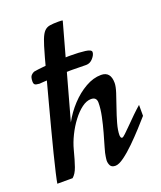

<svg xmlns="http://www.w3.org/2000/svg" viewBox="-135 -801 758 902"><g transform="rotate(-20 243.5 -350.0)"><path d="M286.1 14.2Q267.6 14.2 261.2 2.7Q254.9 -8.8 254.9 -22.9Q254.9 -27.3 255.9 -33Q256.8 -38.6 257.3 -43Q258.8 -56.2 267.3 -85Q275.9 -113.8 286.1 -150.4Q296.4 -187 304.2 -224.4Q312 -261.7 312 -292Q312 -319.8 284.2 -319.8Q261.7 -319.8 237.8 -302Q213.9 -284.2 191.9 -255.1Q169.9 -226.1 152.8 -191.4Q135.7 -156.7 127 -123Q114.7 -75.2 104 -44.7Q93.3 -14.2 76.2 0H0Q2 -13.7 10.5 -50.8Q19 -87.9 32.2 -140.1Q45.4 -192.4 60.8 -251.2Q76.2 -310.1 91.6 -367.7Q106.9 -425.3 119.6 -472.7Q110.8 -472.2 101.8 -471.7Q92.8 -471.2 82 -470.2Q78.6 -470.2 66.4 -472.4Q54.2 -474.6 54.2 -490.2Q54.2 -513.2 62.3 -521.5Q70.3 -529.8 78.1 -532.2Q83 -533.2 98.9 -535.4Q114.7 -537.6 137.7 -539.6Q143.6 -562 147.2 -575Q150.9 -587.9 150.9 -587.9Q163.6 -634.3 173.3 -659.9Q183.1 -685.5 194.3 -697Q205.6 -708.5 221.9 -711.2Q238.3 -713.9 264.2 -713.9Q270 -713.9 276.4 -713.6Q282.7 -713.4 286.1 -711.9L239.7 -544.4Q246.1 -544.9 252.4 -544.9Q258.8 -544.9 265.1 -544.9Q306.6 -544.9 336.9 -541Q367.2 -537.1 367.2 -524.9Q367.2 -511.2 352.5 -494.6Q337.9 -478 318.4 -478Q301.3 -478 283.9 -478.5Q266.6 -479 251 -479Q244.6 -479 238 -479Q231.4 -479 221.7 -478.5L158.2 -249Q181.2 -291.5 215.3 -328.4Q249.5 -365.2 289.1 -387.7Q328.6 -410.2 367.2 -410.2Q415 -410.2 415 -353Q415 -335.9 405.5 -306.2Q396 -276.4 383.5 -241.2Q371.1 -206.1 361.6 -172.4Q352.1 -138.7 352.1 -113.8Q352.1 -113.8 353.3 -106.4Q354.5 -99.1 361.3 -99.1Q365.2 -99.1 378.2 -111.3Q391.1 -123.5 409.7 -142.3Q428.2 -161.1 448.7 -181.2Q469.2 -201.2 487.3 -216.8V-162.1Q469.7 -142.1 442.9 -112.5Q416 -83 386.5 -54Q356.9 -24.9 330.1 -5.4Q303.2 14.2 286.1 14.2Z"/></g></svg>

Font: Norican
Style: Regular
Weight: 400
Designer: Vernon Adams
Foundry: Vernon Adams
Version: Version 1.100; ttfautohint (v1.8.4.7-5d5b);gftools[0.9.33]